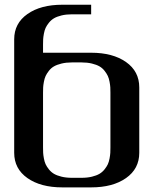

<svg xmlns="http://www.w3.org/2000/svg" viewBox="-20 -812 707 832"><path d="M375 -791.5V-750H291.5Q266.6 -750 246.6 -745.1Q226.6 -740.2 213.9 -732.7Q201.2 -725.1 191.9 -713.4Q182.6 -701.7 177.7 -691.2Q172.9 -680.7 170.2 -666Q167.5 -651.4 167 -641.6Q166.5 -631.8 166.5 -618.7V-583.5H375Q468.8 -583.5 526.1 -543.2Q583.5 -502.9 583.5 -433.1V-239.7V-149.9Q583.5 -80.6 526.1 -40.3Q468.8 0 375 0H250Q156.2 0 98.9 -40.3Q41.5 -80.6 41.5 -149.9V-641.6Q41.5 -710.9 98.9 -751.2Q156.2 -791.5 250 -791.5ZM333.5 -41.5Q358.4 -41.5 378.4 -46.4Q398.4 -51.3 411.1 -58.8Q423.8 -66.4 433.1 -78.1Q442.4 -89.8 447.3 -100.3Q452.1 -110.8 454.8 -125.5Q457.5 -140.1 458 -149.9Q458.5 -159.7 458.5 -172.9V-239.7V-410.6Q458.5 -423.8 458 -433.3Q457.5 -442.9 454.8 -457.5Q452.1 -472.2 447.3 -482.7Q442.4 -493.2 433.1 -505.1Q423.8 -517.1 411.1 -524.4Q398.4 -531.7 378.4 -536.6Q358.4 -541.5 333.5 -541.5H291.5Q266.6 -541.5 246.6 -536.6Q226.6 -531.7 213.9 -524.4Q201.2 -517.1 191.9 -505.1Q182.6 -493.2 177.7 -482.7Q172.9 -472.2 170.2 -457.5Q167.5 -442.9 167 -433.3Q166.5 -423.8 166.5 -410.6V-172.9Q166.5 -159.7 167 -149.9Q167.5 -140.1 170.2 -125.5Q172.9 -110.8 177.7 -100.3Q182.6 -89.8 191.9 -78.1Q201.2 -66.4 213.9 -58.8Q226.6 -51.3 246.6 -46.4Q266.6 -41.5 291.5 -41.5Z"/></svg>

Font: Gputeks
Style: Bold
Weight: 600
Width: 8
Version: Version 0.9